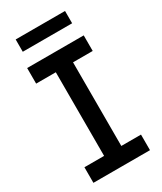

<svg xmlns="http://www.w3.org/2000/svg" viewBox="-214 -937 855 1014"><g transform="rotate(-30 213.5 -430.5)"><path d="M161 -33V-667H266V-33ZM41 -605V-700H386V-605ZM41 0V-95H386V0ZM64 -786V-861H365V-786Z"/></g></svg>

Font: SUSE Medium
Style: Regular
Weight: 500
Designer: Rene Bieder
Foundry: SUSE
Version: Version 1.000